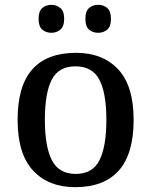

<svg xmlns="http://www.w3.org/2000/svg" viewBox="-20 -766 627 796"><path d="M292 10Q181 10 117 -59Q53 -128 53 -269Q53 -410 114 -478.5Q175 -547 295 -547Q406 -547 470 -478.5Q534 -410 534 -269Q534 -128 472.5 -59Q411 10 292 10ZM294 -45Q364 -45 392.5 -102Q421 -159 421 -269Q421 -380 392 -435.5Q363 -491 293 -491Q223 -491 194.5 -435.5Q166 -380 166 -269Q166 -159 195 -102Q224 -45 294 -45ZM387 -630Q365 -630 349.5 -643Q334 -656 334 -688Q334 -720 349.5 -733Q365 -746 387 -746Q409 -746 424.5 -733Q440 -720 440 -688Q440 -656 424.5 -643Q409 -630 387 -630ZM193 -630Q171 -630 155.5 -643Q140 -656 140 -688Q140 -720 155.5 -733Q171 -746 193 -746Q214 -746 230 -733Q246 -720 246 -688Q246 -656 230 -643Q214 -630 193 -630Z"/></svg>

Font: Noto Serif Tamil Medium
Style: Regular
Weight: 500
Designer: Indian Type Foundry, Tom Grace, and the Monotype Design Team
Foundry: Monotype Imaging Inc.
Version: Version 2.004; ttfautohint (v1.8.4.7-5d5b)